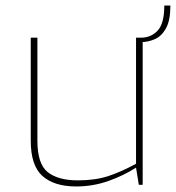

<svg xmlns="http://www.w3.org/2000/svg" viewBox="-20 -667 635 693"><path d="M480 -515V-531H489Q525 -531 549 -556.5Q573 -582 573 -647H595Q595 -593 579 -564.5Q563 -536 538.5 -525.5Q514 -515 489 -515ZM255 6Q176 6 133.5 -31.5Q91 -69 91 -159V-531H115V-159Q115 -75 152.5 -45.5Q190 -16 261 -16Q323 -16 369.5 -31Q416 -46 471 -76V-531H495V0H481L471 -62Q428 -34 372 -14Q316 6 255 6Z"/></svg>

Font: Exo Thin Thin
Style: Regular
Weight: 250
Version: Version 2.000